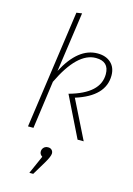

<svg xmlns="http://www.w3.org/2000/svg" viewBox="-146 -812 799 1152"><g transform="rotate(15 253.5 -236.0)"><path d="M215 -739 162 -367Q248 -531 368 -531Q420 -531 451 -502.5Q482 -474 482 -424Q482 -295 304 -239L423 0H385L261 -252Q447 -303 447 -423Q447 -502 365 -502Q250 -502 152 -297L111 0H77L181 -734ZM227 90Q241 90 249.5 98.5Q258 107 258 120Q258 138 232 182L181 267H157L207 154Q190 143 190 126Q190 111 200 100.5Q210 90 227 90Z"/></g></svg>

Font: Fira Sans UltraLight
Style: Italic
Weight: 200
Italic angle: -8°
Designer: Carrois Corporate & Edenspiekermann AG
Foundry: Carrois Corporate GbR & Edenspiekermann AG
Version: Version 4.203;PS 004.203;hotconv 1.0.88;makeotf.lib2.5.64775